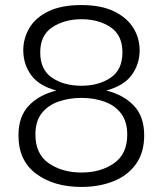

<svg xmlns="http://www.w3.org/2000/svg" viewBox="-20 -732 643 759"><path d="M302 7Q193 7 123 -45Q53 -97 53 -197Q53 -272 94.5 -315Q136 -358 203 -374Q133 -393 102.5 -436Q72 -479 72 -533Q72 -581 96.5 -622Q121 -663 172 -687.5Q223 -712 302 -712Q379 -712 430 -687.5Q481 -663 506.5 -622.5Q532 -582 532 -533Q532 -479 501 -436Q470 -393 400 -374Q467 -358 508.5 -315Q550 -272 550 -197Q550 -129 517.5 -83.5Q485 -38 428.5 -15.5Q372 7 302 7ZM302 -393Q370 -393 417 -424.5Q464 -456 464 -525Q464 -593 417 -624.5Q370 -656 302 -656Q235 -656 187 -624.5Q139 -593 139 -525Q139 -456 186 -424.5Q233 -393 302 -393ZM302 -50Q378 -50 430.5 -86.5Q483 -123 483 -200Q483 -251 459 -283Q435 -315 393.5 -330Q352 -345 302 -345Q253 -345 211.5 -330.5Q170 -316 145 -284.5Q120 -253 120 -200Q120 -123 173 -86.5Q226 -50 302 -50Z"/></svg>

Font: Ulagadi Sans Light
Style: Regular
Weight: 300
Designer: Ninad Kale (Devanagari), Jonny Pinhorn (Latin)
Foundry: Indian Type Foundry
Version: Version 3.01;March 29, 2020;FontCreator 12.0.0.2522 64-bit; 